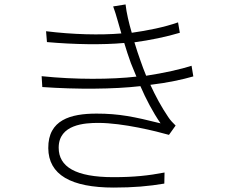

<svg xmlns="http://www.w3.org/2000/svg" viewBox="-20 -807 1040 867"><path d="M245 -140C245 -246 364 -252 424 -252C535 -252 687 -214 743 -198L773 -240C761 -252 749 -264 740 -278C708 -325 682 -374 659 -424C736 -433 805 -448 853 -462L845 -510C799 -495 720 -477 640 -465C630 -488 622 -512 614 -534C606 -557 596 -585 587 -616C655 -625 733 -641 792 -659L784 -706C722 -684 646 -669 575 -659C562 -703 551 -750 547 -787L491 -778C498 -760 505 -736 511 -715L528 -656C433 -648 309 -651 188 -666L192 -617C316 -606 444 -604 541 -613C550 -583 560 -552 571 -522L596 -461C483 -448 320 -447 168 -463L171 -414C326 -403 493 -404 614 -418C639 -360 670 -301 705 -250C585 -280 517 -294 416 -294C299 -294 197 -266 198 -138C199 -18 300 40 494 40C581 40 652 34 722 22L723 -28C650 -14 585 -7 492 -7C321 -7 245 -54 245 -140Z"/></svg>

Font: GenYoGothic2 TW L
Style: Regular
Weight: 300
Version: Version 2.100;PS 2.1;hotconv 16.6.51;makeotf.lib2.5.65220 DE